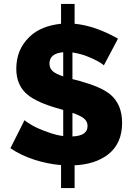

<svg xmlns="http://www.w3.org/2000/svg" viewBox="-20 -835 681 978"><path d="M360 -714V-815H291V-714Q187 -703 130 -647Q63 -583 63 -485Q63 -408 110 -362Q151 -321 254 -289L302 -275V-142Q269 -146 232 -159Q163 -182 127 -207Q113 -215 105 -223L33 -80Q86 -44 153.5 -22Q221 0 291 6V123H360V7Q464 2 529 -47Q602 -103 602 -209Q602 -302 543 -353Q516 -375 477 -391.5Q438 -408 381 -424L349 -432V-568Q379 -563 405 -555Q456 -537 492 -515Q507 -505 509 -502L581 -638Q465 -704 360 -714ZM302 -569V-446Q265 -458 248.5 -472.5Q232 -487 232 -511Q232 -563 302 -569ZM349 -140V-260Q388 -247 407 -232Q426 -217 426 -193Q426 -143 349 -140Z"/></svg>

Font: RT Raleway ExtraBold
Style: Regular
Weight: 400
Designer: Matt McInerney, Pablo Impallari, Rodrigo Fuenzalida — Edited by Milan Moffatt in April 2016
Foundry: Matt McInerney, Pablo Impallari, Rodrigo Fuenzalida — Edited by Milan Moffatt in April 2016
Version: Version 3.001